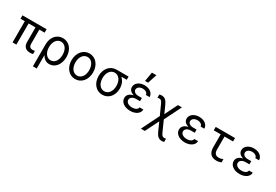

<svg xmlns="http://www.w3.org/2000/svg" viewBox="76 -2135 5247 3648"><g transform="rotate(30 2700.0 -311.0)"><path d="M125 0H209V-465H360V-147C360 -47 412 5 511 5C535 5 556 2 573 -4V-74C560 -70 541 -67 524 -67C471 -67 444 -97 444 -156V-465H560V-540H31V-465H125Z M776 -89C809 -26 863 10 933 10C1060 10 1152 -108 1152 -270C1152 -435 1056 -550 917 -550C781 -550 687 -439 687 -280V200H771V-89ZM769 -270C769 -390 831 -474 919 -474C1007 -474 1067 -391 1067 -270C1067 -149 1007 -66 919 -66C831 -66 769 -150 769 -270Z M1500 10C1636 10 1736 -107 1736 -270C1736 -433 1636 -550 1500 -550C1364 -550 1264 -433 1264 -270C1264 -107 1364 10 1500 10ZM1500 -66C1411 -66 1349 -150 1349 -270C1349 -390 1411 -474 1500 -474C1589 -474 1651 -390 1651 -270C1651 -150 1589 -66 1500 -66Z M2096 -66C2006 -66 1944 -150 1944 -270C1944 -390 2006 -474 2096 -474C2185 -474 2248 -390 2248 -270C2248 -150 2185 -66 2096 -66ZM2095 10C2230 10 2329 -101 2329 -257C2329 -345 2297 -420 2243 -467V-470H2359V-540H2095C1959 -540 1859 -428 1859 -267C1859 -106 1958 10 2095 10Z M2819 -402H2900C2900 -488 2819 -550 2707 -550C2594 -550 2512 -486 2512 -401C2512 -345 2548 -303 2617 -283V-279C2537 -262 2490 -215 2490 -149C2490 -57 2581 10 2707 10C2828 10 2915 -52 2915 -138H2832C2830 -95 2778 -64 2708 -64C2629 -64 2574 -103 2574 -156C2574 -208 2625 -244 2699 -244H2781V-314H2704C2638 -314 2594 -346 2594 -392C2594 -441 2642 -477 2709 -477C2771 -477 2817 -446 2819 -402ZM2804 -827H2705L2671 -625H2738Z M3056 200H3142L3289 -95L3369 84C3405 161 3440 205 3517 205C3533 205 3548 203 3565 197V125C3554 130 3542 132 3530 132C3487 132 3471 109 3448 59L3345 -170L3529 -540H3442L3304 -261L3231 -424C3195 -501 3160 -545 3083 -545C3067 -545 3052 -543 3035 -537V-465C3046 -470 3058 -472 3070 -472C3113 -472 3129 -449 3152 -399L3248 -187Z M4019 -402H4100C4100 -488 4019 -550 3907 -550C3794 -550 3712 -486 3712 -401C3712 -345 3748 -303 3817 -283V-279C3737 -262 3690 -215 3690 -149C3690 -57 3781 10 3907 10C4028 10 4115 -52 4115 -138H4032C4030 -95 3978 -64 3908 -64C3829 -64 3774 -103 3774 -156C3774 -208 3825 -244 3899 -244H3981V-314H3904C3838 -314 3794 -346 3794 -392C3794 -441 3842 -477 3909 -477C3971 -477 4017 -446 4019 -402Z M4507 -181V-465H4694V-540H4271V-465H4423V-181C4423 -56 4484 10 4600 10C4640 10 4676 2 4704 -13V-83C4674 -68 4644 -61 4614 -61C4542 -61 4507 -100 4507 -181Z M5219 -402H5300C5300 -488 5219 -550 5107 -550C4994 -550 4912 -486 4912 -401C4912 -345 4948 -303 5017 -283V-279C4937 -262 4890 -215 4890 -149C4890 -57 4981 10 5107 10C5228 10 5315 -52 5315 -138H5232C5230 -95 5178 -64 5108 -64C5029 -64 4974 -103 4974 -156C4974 -208 5025 -244 5099 -244H5181V-314H5104C5038 -314 4994 -346 4994 -392C4994 -441 5042 -477 5109 -477C5171 -477 5217 -446 5219 -402Z"/></g></svg>

Font: CommitMono
Style: 400Regular
Weight: 400
Monospace: yes
Designer: Eigil Nikolajsen
Foundry: Eigil Nikolajsen
Version: Version 1.143